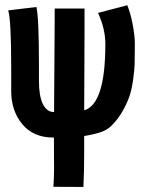

<svg xmlns="http://www.w3.org/2000/svg" viewBox="-20 -531 558 744"><path d="M23.4 -178.7Q23.4 -178.7 23.4 -268.1Q23.4 -455.1 11.7 -490.7L121.1 -503.9Q130.9 -462.4 130.9 -279.8Q130.9 -279.8 130.9 -217.8Q130.9 -158.7 146.2 -127.7Q161.6 -96.7 189.5 -96.7Q189.5 -160.6 190.7 -276.4Q191.9 -392.1 191.9 -452.6V-498H307.6V-427.2Q307.6 -361.3 306.9 -253.2Q306.2 -145 306.2 -103.5Q388.2 -127.4 388.2 -360.4Q388.2 -418.9 359.9 -481L473.1 -510.7Q485.4 -481.9 493.9 -437.3Q502.4 -392.6 502.4 -365.7V-359.9V-341.8Q502.4 -306.2 501.7 -283Q501 -259.8 496.1 -223.9Q491.2 -188 482.7 -161.4Q474.1 -134.8 457 -103.8Q439.9 -72.8 415.5 -47.4Q398.9 -29.8 375.7 -20.8Q352.5 -11.7 306.2 -3.9V60.5Q306.2 134.3 303.2 193.4L187 192.9Q189.5 155.3 189.5 114.7Q189.5 105.5 189.2 75.7Q189 45.9 189 22.5V2H186.5Q109.4 2 66.4 -49.8Q23.4 -101.6 23.4 -178.7Z"/></svg>

Font: Fantasque Sans Mono
Style: Bold
Weight: 700
Monospace: yes
Designer: Jany Belluz
Version: Version 1.8.0 ; ttfautohint (v1.8.2)